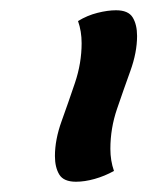

<svg xmlns="http://www.w3.org/2000/svg" viewBox="-20 -800 287 374"><path d="M128 -446Q104 -446 95.5 -460Q87 -474 87 -496Q87 -528 100 -564Q113 -600 126 -638.5Q139 -677 139 -716Q139 -739 132 -759Q150 -770 170 -775Q190 -780 206 -780Q230 -780 238.5 -766Q247 -752 247 -730Q247 -698 234 -662Q221 -626 208 -588Q195 -550 195 -510Q195 -487 202 -467Q184 -457 164.5 -451.5Q145 -446 128 -446Z"/></svg>

Font: Lemonada
Style: Regular
Weight: 400
Designer: Mohamed Gaber (Arabic), Eduardo Tunni (Latin)
Foundry: Kief Type Foundry
Version: Version 4.005